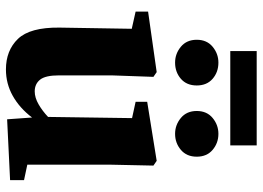

<svg xmlns="http://www.w3.org/2000/svg" viewBox="-139 -731 885 647"><g transform="rotate(90 303.5 -407.5)"><path d="M382 11 376 -73Q344 -31 303 -8Q262 15 214 15Q150 15 111 -25.5Q72 -66 73 -165L77 -409L19 -422V-464L223 -493L239 -482L234 -341V-164Q234 -118 248.5 -100Q263 -82 288 -82Q309 -82 331.5 -95Q354 -108 374 -127L378 -410L323 -422V-461L522 -493L538 -482L535 -341V-57L587 -46V1ZM191 -555Q161 -555 137.5 -574.5Q114 -594 114 -628Q114 -662 137.5 -681.5Q161 -701 191 -701Q223 -701 245.5 -681.5Q268 -662 268 -628Q268 -594 245.5 -574.5Q223 -555 191 -555ZM431 -555Q401 -555 377.5 -574.5Q354 -594 354 -628Q354 -662 377.5 -681.5Q401 -701 431 -701Q462 -701 485 -681.5Q508 -662 508 -628Q508 -594 485 -574.5Q462 -555 431 -555ZM152 -741V-830H470V-741Z"/></g></svg>

Font: Source Serif Pro
Style: Bold
Weight: 700
Designer: Frank Grießhammer
Foundry: Adobe Systems Incorporated
Version: Version 3.001;hotconv 1.0.111;makeotfexe 2.5.65597